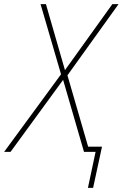

<svg xmlns="http://www.w3.org/2000/svg" viewBox="-79 -734 593 928"><path d="M346 174 383 0H327L226 -348L-28 0H-59L216 -375L117 -714H143L235 -395L464 -714H494L247 -370L347 -25H414L371 174Z"/></svg>

Font: Noto Sans SemiCondensed Thin
Style: Italic
Weight: 100
Width: 4
Italic angle: -12°
Designer: Monotype Design Team
Foundry: Monotype Imaging Inc.
Version: Version 2.013; ttfautohint (v1.8.4.7-5d5b)